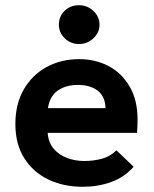

<svg xmlns="http://www.w3.org/2000/svg" viewBox="-20 -706 590 737"><path d="M298 11Q224 11 165.5 -17Q107 -45 73 -99Q39 -153 39 -230Q39 -307 71.5 -363Q104 -419 159.5 -449Q215 -479 284 -479Q346 -479 396.5 -452.5Q447 -426 477.5 -374Q508 -322 508 -248Q508 -237 507.5 -221.5Q507 -206 506 -196H163Q166 -158 186.5 -134.5Q207 -111 238 -99.5Q269 -88 304 -88Q338 -88 370.5 -96.5Q403 -105 427 -129L493 -66Q457 -25 406 -7Q355 11 298 11ZM164 -291H385Q384 -335 355.5 -357.5Q327 -380 279 -380Q233 -380 202 -358.5Q171 -337 164 -291ZM284 -537Q251 -537 228.5 -559Q206 -581 206 -611Q206 -643 228 -664.5Q250 -686 284 -686Q315 -686 338.5 -664Q362 -642 362 -611Q362 -581 338.5 -559Q315 -537 284 -537Z"/></svg>

Font: Inconsolata SemiExpanded ExtraBold
Style: Regular
Weight: 800
Width: 6
Monospace: yes
Designer: Raph Levien, Cyreal, Brenton Simpson
Foundry: Raph Levien, Cyreal, Google
Version: Version 3.001; ttfautohint (v1.8.2.53-6de2)